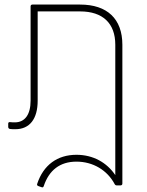

<svg xmlns="http://www.w3.org/2000/svg" viewBox="-20 -562 646 841"><path d="M122 -542C117 -542 114 -539 114 -534V-121C114 -60 89 -26 45 -26C38 -26 33 -26 25 -27C18 -28 16 -25 16 -20V-6C16 -1 19 2 24 3C31 4 39 4 47 4C110 4 145 -41 145 -121V-512H331C430 -512 485 -460 485 -366V205C448 150 388 116 315 116C231 116 170 161 143 243C141 248 143 251 148 253L162 258C168 260 170 258 172 252C195 184 242 146 315 146C388 146 450 184 482 244C484 248 487 250 491 250H508C513 250 516 247 516 242V-366C516 -479 450 -542 331 -542Z"/></svg>

Font: LINE Seed Sans TH Thin
Style: Regular
Weight: 250
Designer: Dalton Maag Ltd | Thai characters by Cadson Demak Co.,Ltd.
Foundry: Dalton Maag Ltd
Version: Version 1.003